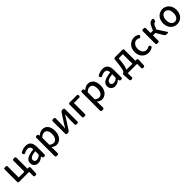

<svg xmlns="http://www.w3.org/2000/svg" viewBox="641 -2767 5195 5195"><g transform="rotate(-45 3238.5 -169.0)"><path d="M536.1 -94.7Q536.1 -89.8 540 -89.8H584Q598.6 -89.8 608.9 -80.1Q619.1 -70.3 619.1 -55.7V-16.6L609.4 160.2Q608.4 174.8 597.7 184.6Q586.9 194.3 572.3 194.3H543.9Q529.3 194.3 519 184.6Q508.8 174.8 508.8 160.2V5.9Q508.8 2 504.9 2H122.1Q107.4 2 97.2 -8.3Q86.9 -18.6 86.9 -33.2V-513.7Q86.9 -528.3 97.2 -538.1Q107.4 -547.9 122.1 -547.9H166Q180.7 -547.9 190.9 -538.1Q201.2 -528.3 201.2 -513.7V-94.7Q201.2 -89.8 205.1 -89.8H417Q420.9 -89.8 420.9 -94.7V-513.7Q420.9 -528.3 431.2 -538.1Q441.4 -547.9 456.1 -547.9H501Q515.6 -547.9 525.9 -538.1Q536.1 -528.3 536.1 -513.7Z M853.5 12.7Q782.2 12.7 736.8 -30.8Q691.4 -74.2 691.4 -146.5Q691.4 -233.4 769 -281.7Q846.7 -330.1 1016.6 -349.6Q1020.5 -349.6 1020.5 -354.5Q1016.6 -469.7 916 -469.7Q855.5 -469.7 786.1 -431.6Q774.4 -424.8 760.7 -428.2Q747.1 -431.6 740.2 -444.3L730.5 -461.9Q723.6 -474.6 727.1 -488.8Q730.5 -502.9 743.2 -509.8Q841.8 -564.5 935.5 -564.5Q1036.1 -564.5 1085.9 -503.9Q1135.7 -443.4 1135.7 -331.1V-35.2Q1135.7 -20.5 1125.5 -10.3Q1115.2 0 1100.6 0H1076.2Q1061.5 0 1050.3 -9.8Q1039.1 -19.5 1036.1 -34.2L1032.2 -61.5Q1031.2 -63.5 1029.8 -63.5Q1028.3 -63.5 1027.3 -61.5Q939.5 12.7 853.5 12.7ZM888.7 -78.1Q949.2 -78.1 1017.6 -138.7Q1020.5 -141.6 1020.5 -146.5V-272.5Q1020.5 -276.4 1017.6 -276.4Q1016.6 -276.4 1016.6 -276.4Q900.4 -261.7 851.6 -231.9Q802.7 -202.1 802.7 -154.3Q802.7 -115.2 826.2 -96.7Q849.6 -78.1 888.7 -78.1Z M1333 225.6Q1318.4 225.6 1308.1 215.3Q1297.9 205.1 1297.9 190.4V-512.7Q1297.9 -527.3 1308.1 -537.6Q1318.4 -547.9 1333 -547.9H1357.4Q1372.1 -547.9 1383.3 -538.1Q1394.5 -528.3 1397.5 -513.7L1400.4 -489.3Q1401.4 -487.3 1402.8 -487.3Q1404.3 -487.3 1405.3 -488.3Q1493.2 -561.5 1573.2 -561.5Q1676.8 -561.5 1733.9 -485.8Q1791 -410.2 1791 -281.2Q1791 -212.9 1771.5 -155.8Q1752 -98.6 1718.8 -62Q1685.5 -25.4 1643.1 -4.9Q1600.6 15.6 1553.7 15.6Q1483.4 15.6 1412.1 -43.9Q1411.1 -44.9 1410.2 -43.9Q1409.2 -43 1409.2 -42L1412.1 47.9V190.4Q1412.1 205.1 1401.9 215.3Q1391.6 225.6 1377 225.6ZM1532.2 -79.1Q1593.8 -79.1 1632.8 -132.3Q1671.9 -185.5 1671.9 -279.3Q1671.9 -465.8 1543 -465.8Q1483.4 -465.8 1415 -401.4Q1412.1 -398.4 1412.1 -394.5V-133.8Q1412.1 -129.9 1415 -127Q1471.7 -79.1 1532.2 -79.1Z M1962.9 0Q1948.2 0 1938 -10.3Q1927.7 -20.5 1927.7 -35.2V-515.6Q1927.7 -529.3 1938 -539.6Q1948.2 -549.8 1962.9 -549.8H2003.9Q2018.6 -549.8 2028.8 -539.6Q2039.1 -529.3 2039.1 -515.6V-344.7Q2039.1 -298.8 2028.3 -147.5Q2027.3 -144.5 2030.3 -144.5Q2033.2 -144.5 2034.2 -147.5Q2043 -163.1 2068.4 -204.1Q2093.8 -245.1 2102.5 -261.7L2270.5 -520.5Q2290 -549.8 2324.2 -549.8H2361.3Q2376 -549.8 2385.7 -539.6Q2395.5 -529.3 2395.5 -515.6V-35.2Q2395.5 -20.5 2385.7 -10.3Q2376 0 2361.3 0H2319.3Q2304.7 0 2294.9 -10.3Q2285.2 -20.5 2285.2 -35.2V-205.1Q2285.2 -250 2295.9 -403.3Q2295.9 -406.2 2293.5 -406.2Q2291 -406.2 2289.1 -403.3Q2241.2 -321.3 2220.7 -289.1L2051.8 -29.3Q2033.2 0 1998 0Z M2603.5 0Q2588.9 0 2578.6 -10.3Q2568.4 -20.5 2568.4 -35.2V-515.6Q2568.4 -529.3 2578.6 -539.6Q2588.9 -549.8 2603.5 -549.8H2886.7Q2901.4 -549.8 2911.6 -539.6Q2921.9 -529.3 2921.9 -515.6V-492.2Q2921.9 -478.5 2911.6 -468.3Q2901.4 -458 2886.7 -458H2686.5Q2682.6 -458 2682.6 -453.1V-35.2Q2682.6 -20.5 2672.4 -10.3Q2662.1 0 2647.5 0Z M3072.3 225.6Q3057.6 225.6 3047.4 215.3Q3037.1 205.1 3037.1 190.4V-512.7Q3037.1 -527.3 3047.4 -537.6Q3057.6 -547.9 3072.3 -547.9H3096.7Q3111.3 -547.9 3122.6 -538.1Q3133.8 -528.3 3136.7 -513.7L3139.6 -489.3Q3140.6 -487.3 3142.1 -487.3Q3143.6 -487.3 3144.5 -488.3Q3232.4 -561.5 3312.5 -561.5Q3416 -561.5 3473.1 -485.8Q3530.3 -410.2 3530.3 -281.2Q3530.3 -212.9 3510.7 -155.8Q3491.2 -98.6 3458 -62Q3424.8 -25.4 3382.3 -4.9Q3339.8 15.6 3293 15.6Q3222.7 15.6 3151.4 -43.9Q3150.4 -44.9 3149.4 -43.9Q3148.4 -43 3148.4 -42L3151.4 47.9V190.4Q3151.4 205.1 3141.1 215.3Q3130.9 225.6 3116.2 225.6ZM3271.5 -79.1Q3333 -79.1 3372.1 -132.3Q3411.1 -185.5 3411.1 -279.3Q3411.1 -465.8 3282.2 -465.8Q3222.7 -465.8 3154.3 -401.4Q3151.4 -398.4 3151.4 -394.5V-133.8Q3151.4 -129.9 3154.3 -127Q3210.9 -79.1 3271.5 -79.1Z M3796.9 12.7Q3725.6 12.7 3680.2 -30.8Q3634.8 -74.2 3634.8 -146.5Q3634.8 -233.4 3712.4 -281.7Q3790 -330.1 3960 -349.6Q3963.9 -349.6 3963.9 -354.5Q3960 -469.7 3859.4 -469.7Q3798.8 -469.7 3729.5 -431.6Q3717.8 -424.8 3704.1 -428.2Q3690.4 -431.6 3683.6 -444.3L3673.8 -461.9Q3667 -474.6 3670.4 -488.8Q3673.8 -502.9 3686.5 -509.8Q3785.2 -564.5 3878.9 -564.5Q3979.5 -564.5 4029.3 -503.9Q4079.1 -443.4 4079.1 -331.1V-35.2Q4079.1 -20.5 4068.8 -10.3Q4058.6 0 4043.9 0H4019.5Q4004.9 0 3993.7 -9.8Q3982.4 -19.5 3979.5 -34.2L3975.6 -61.5Q3974.6 -63.5 3973.1 -63.5Q3971.7 -63.5 3970.7 -61.5Q3882.8 12.7 3796.9 12.7ZM3832 -78.1Q3892.6 -78.1 3960.9 -138.7Q3963.9 -141.6 3963.9 -146.5V-272.5Q3963.9 -276.4 3960.9 -276.4Q3960 -276.4 3960 -276.4Q3843.8 -261.7 3794.9 -231.9Q3746.1 -202.1 3746.1 -154.3Q3746.1 -115.2 3769.5 -96.7Q3793 -78.1 3832 -78.1Z M4398.4 -456.1Q4394.5 -456.1 4393.6 -452.1L4376 -288.1Q4361.3 -161.1 4322.3 -93.8Q4320.3 -89.8 4324.2 -89.8H4547.9Q4552.7 -89.8 4552.7 -94.7V-452.1Q4552.7 -456.1 4547.9 -456.1ZM4667 -94.7Q4667 -89.8 4671.9 -89.8H4714.8Q4728.5 -89.8 4738.8 -80.1Q4749 -70.3 4749 -55.7V-16.6L4740.2 160.2Q4739.3 174.8 4728.5 184.6Q4717.8 194.3 4704.1 194.3H4673.8Q4659.2 194.3 4649.4 184.6Q4639.6 174.8 4639.6 160.2V5.9Q4639.6 2 4634.8 2H4289.1Q4284.2 2 4284.2 5.9V160.2Q4284.2 174.8 4273.9 184.6Q4263.7 194.3 4250 194.3H4219.7Q4205.1 194.3 4194.8 184.6Q4184.6 174.8 4183.6 160.2L4172.9 -16.6V-64.5Q4172.9 -75.2 4180.7 -82.5Q4188.5 -89.8 4199.2 -89.8Q4202.1 -89.8 4205.1 -91.8Q4229.5 -106.4 4245.6 -151.9Q4261.7 -197.3 4275.4 -312.5L4299.8 -513.7Q4301.8 -528.3 4313 -538.1Q4324.2 -547.9 4338.9 -547.9H4632.8Q4647.5 -547.9 4657.2 -538.1Q4667 -528.3 4667 -513.7Z M5081.1 12.7Q4966.8 12.7 4892.6 -64Q4818.4 -140.6 4818.4 -274.4Q4818.4 -340.8 4840.3 -396.5Q4862.3 -452.1 4899.9 -488.3Q4937.5 -524.4 4986.8 -544.4Q5036.1 -564.5 5090.8 -564.5Q5164.1 -564.5 5224.6 -522.5Q5236.3 -514.6 5237.8 -500Q5239.3 -485.4 5230.5 -473.6L5215.8 -453.1Q5207 -442.4 5192.9 -440.9Q5178.7 -439.5 5167 -447.3Q5132.8 -468.8 5095.7 -468.8Q5026.4 -468.8 4981.9 -415Q4937.5 -361.3 4937.5 -274.4Q4937.5 -187.5 4980.5 -134.3Q5023.4 -81.1 5092.8 -81.1Q5138.7 -81.1 5184.6 -110.4Q5196.3 -118.2 5210 -115.7Q5223.6 -113.3 5230.5 -101.6L5241.2 -85Q5247.1 -75.2 5247.1 -63.5Q5247.1 -60.5 5247.1 -56.6Q5244.1 -42 5232.4 -33.2Q5164.1 12.7 5081.1 12.7Z M5667 -293Q5665 -289.1 5668 -285.2L5833 -29.3Q5836.9 -24.4 5836.9 -18.6Q5836.9 -14.6 5834 -9.8Q5829.1 0 5817.4 0H5760.7Q5726.6 0 5708 -29.3L5583 -235.4Q5581.1 -239.3 5577.1 -239.3H5492.2Q5488.3 -239.3 5488.3 -234.4V-35.2Q5488.3 -20.5 5478 -10.3Q5467.8 0 5453.1 0H5409.2Q5394.5 0 5384.3 -10.3Q5374 -20.5 5374 -35.2V-515.6Q5374 -529.3 5384.3 -539.6Q5394.5 -549.8 5409.2 -549.8H5453.1Q5467.8 -549.8 5478 -539.6Q5488.3 -529.3 5488.3 -515.6V-335Q5488.3 -331.1 5492.2 -331.1H5575.2Q5579.1 -331.1 5581.1 -335L5630.9 -447.3Q5662.1 -514.6 5697.3 -539.6Q5732.4 -564.5 5785.2 -564.5Q5786.1 -564.5 5787.1 -564.5Q5801.8 -563.5 5809.6 -550.8Q5817.4 -538.1 5815.4 -522.5L5808.6 -484.4Q5803.7 -458 5767.6 -452.1Q5750 -448.2 5735.8 -433.6Q5721.7 -418.9 5706.1 -383.8Z M5911.1 -274.4Q5911.1 -340.8 5932.6 -396.5Q5954.1 -452.1 5989.7 -488.3Q6025.4 -524.4 6072.3 -544.4Q6119.1 -564.5 6170.4 -564.5Q6221.7 -564.5 6268.1 -544.4Q6314.5 -524.4 6350.6 -488.3Q6386.7 -452.1 6408.2 -396.5Q6429.7 -340.8 6429.7 -274.4Q6429.7 -208 6408.2 -152.8Q6386.7 -97.7 6350.6 -62Q6314.5 -26.4 6268.1 -6.8Q6221.7 12.7 6170.4 12.7Q6119.1 12.7 6072.3 -6.8Q6025.4 -26.4 5989.7 -62Q5954.1 -97.7 5932.6 -152.8Q5911.1 -208 5911.1 -274.4ZM6169.9 -81.1Q6235.4 -81.1 6273.4 -133.8Q6311.5 -186.5 6311.5 -274.4Q6311.5 -362.3 6273.4 -415.5Q6235.4 -468.8 6169.9 -468.8Q6106.4 -468.8 6068.4 -415.5Q6030.3 -362.3 6030.3 -274.4Q6030.3 -186.5 6068.4 -133.8Q6106.4 -81.1 6169.9 -81.1Z"/></g></svg>

Font: Gen Jyuu GothicL Medium
Style: Regular
Weight: 500
Designer: [Source Han Sans]
Ryoko NISHIZUKA  (kana & ideographs); Paul D. Hunt (Latin, Greek & Cyrillic); Wenlong ZHANG  (bopomofo
Version: Version 1.002.20150607